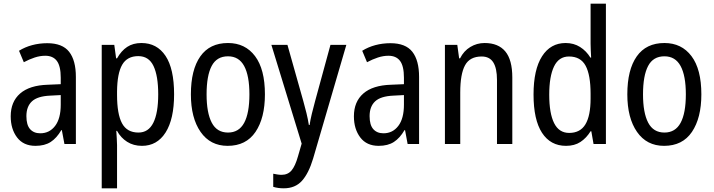

<svg xmlns="http://www.w3.org/2000/svg" viewBox="-20 -846 3865 1040"><path d="M236 -612Q318 -612 354.5 -565.5Q391 -519 391 -429V-66H329L315 -141H312Q287 -98 254.5 -77Q222 -56 172 -56Q107 -56 72.5 -101.5Q38 -147 38 -216Q38 -295 89 -339.5Q140 -384 239 -387L309 -390V-425Q309 -488 288 -516Q267 -544 225 -544Q197 -544 168 -534.5Q139 -525 109 -509L83 -571Q115 -591 154 -601.5Q193 -612 236 -612ZM252 -328Q183 -325 153 -297Q123 -269 123 -217Q123 -169 143 -146.5Q163 -124 198 -124Q248 -124 278.5 -164Q309 -204 309 -279V-331Z M746 -613Q830 -613 876.5 -543.5Q923 -474 923 -335Q923 -201 877 -128.5Q831 -56 749 -56Q703 -56 668.5 -78Q634 -100 614 -137H610Q611 -117 612.5 -96.5Q614 -76 614 -60V174H531V-603H599L609 -530H614Q637 -571 669 -592Q701 -613 746 -613ZM729 -542Q669 -542 642 -495.5Q615 -449 614 -351V-332Q614 -228 641 -178Q668 -128 730 -128Q784 -128 810.5 -181Q837 -234 837 -335Q837 -435 811.5 -488.5Q786 -542 729 -542Z M1415 -335Q1415 -207 1364 -131.5Q1313 -56 1213 -56Q1119 -56 1066.5 -131.5Q1014 -207 1014 -335Q1014 -468 1065 -540.5Q1116 -613 1215 -613Q1308 -613 1361.5 -542Q1415 -471 1415 -335ZM1099 -335Q1099 -235 1127 -181.5Q1155 -128 1215 -128Q1274 -128 1302.5 -180.5Q1331 -233 1331 -335Q1331 -436 1302.5 -488.5Q1274 -541 1215 -541Q1154 -541 1126.5 -488.5Q1099 -436 1099 -335Z M1450 -603H1537L1623 -298Q1632 -266 1640 -233.5Q1648 -201 1653 -169H1657Q1661 -196 1669 -229.5Q1677 -263 1687 -299L1770 -603H1856L1676 13Q1652 93 1615.5 133.5Q1579 174 1517 174Q1501 174 1487 172Q1473 170 1460 166V95Q1470 97 1482 99Q1494 101 1505 101Q1539 101 1559 77.5Q1579 54 1594 1L1614 -68Z M2095 -612Q2177 -612 2213.5 -565.5Q2250 -519 2250 -429V-66H2188L2174 -141H2171Q2146 -98 2113.5 -77Q2081 -56 2031 -56Q1966 -56 1931.5 -101.5Q1897 -147 1897 -216Q1897 -295 1948 -339.5Q1999 -384 2098 -387L2168 -390V-425Q2168 -488 2147 -516Q2126 -544 2084 -544Q2056 -544 2027 -534.5Q1998 -525 1968 -509L1942 -571Q1974 -591 2013 -601.5Q2052 -612 2095 -612ZM2111 -328Q2042 -325 2012 -297Q1982 -269 1982 -217Q1982 -169 2002 -146.5Q2022 -124 2057 -124Q2107 -124 2137.5 -164Q2168 -204 2168 -279V-331Z M2605 -613Q2679 -613 2717 -567.5Q2755 -522 2755 -426V-66H2672V-413Q2672 -476 2652 -508Q2632 -540 2589 -540Q2525 -540 2499 -492.5Q2473 -445 2473 -345V-66H2390V-603H2457L2467 -530H2472Q2492 -570 2527.5 -591.5Q2563 -613 2605 -613Z M3046 -56Q2962 -56 2916 -126.5Q2870 -197 2870 -334Q2870 -469 2916 -541Q2962 -613 3044 -613Q3088 -613 3122 -591.5Q3156 -570 3178 -534H3182Q3181 -553 3180 -573.5Q3179 -594 3179 -609V-826H3262V-66H3195L3183 -135H3179Q3156 -98 3124 -77Q3092 -56 3046 -56ZM3063 -126Q3123 -126 3151 -172.5Q3179 -219 3179 -312V-338Q3179 -440 3152 -490Q3125 -540 3062 -540Q3007 -540 2981 -486Q2955 -432 2955 -333Q2955 -232 2981.5 -179Q3008 -126 3063 -126Z M3779 -335Q3779 -207 3728 -131.5Q3677 -56 3577 -56Q3483 -56 3430.5 -131.5Q3378 -207 3378 -335Q3378 -468 3429 -540.5Q3480 -613 3579 -613Q3672 -613 3725.5 -542Q3779 -471 3779 -335ZM3463 -335Q3463 -235 3491 -181.5Q3519 -128 3579 -128Q3638 -128 3666.5 -180.5Q3695 -233 3695 -335Q3695 -436 3666.5 -488.5Q3638 -541 3579 -541Q3518 -541 3490.5 -488.5Q3463 -436 3463 -335Z"/></svg>

Font: Noto Sans Malayalam UI Condensed
Style: Regular
Weight: 400
Width: 3
Designer: Jelle Bosma - Monotype Design Team
Foundry: Monotype Imaging Inc.
Version: Version 2.104; ttfautohint (v1.8.4.7-5d5b)